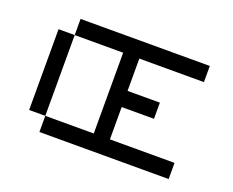

<svg xmlns="http://www.w3.org/2000/svg" viewBox="-80 -568 848 698"><g transform="rotate(20 344.0 -219.0)"><path d="M62.5 -375H125V-62.5H62.5ZM125 -437.5H625V-375H375V-250H500V-187.5H375V-62.5H625V0H125V-62.5H312.5V-375H125Z"/></g></svg>

Font: Pixel Operator SC
Style: Regular
Weight: 400
Designer: Jayvee Enaguas (GrandChaos9000)
Foundry: The Grandoplex Project
Version: Version 1.4.1 (September 5, 2015)